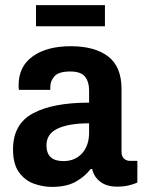

<svg xmlns="http://www.w3.org/2000/svg" viewBox="-20 -720 561 752"><path d="M121 -617V-700H391V-617ZM183 12Q148 12 113 -0.5Q78 -13 54.5 -45Q31 -77 31 -135Q31 -234 109 -276Q187 -318 329 -318V-366Q329 -399 313 -419.5Q297 -440 255 -440Q210 -440 193.5 -421.5Q177 -403 177 -379V-368H54Q53 -372 53 -376.5Q53 -381 53 -387Q53 -460 108.5 -499.5Q164 -539 257 -539Q351 -539 403.5 -499Q456 -459 456 -371V-125Q456 -108 465.5 -99Q475 -90 488 -90H518V-5Q505 1 485 6Q465 11 439 11Q398 11 373 -8Q348 -27 341 -58H335Q312 -28 276 -8Q240 12 183 12ZM228 -89Q274 -89 301.5 -119.5Q329 -150 329 -201V-237Q250 -237 206 -216.5Q162 -196 162 -151Q162 -89 228 -89Z"/></svg>

Font: Archivo SemiCondensed
Style: Bold
Weight: 680
Width: 4
Designer: Hector Gatti
Foundry: Omnibus-Type
Version: Version 2.001; ttfautohint (v1.8.3)